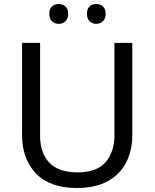

<svg xmlns="http://www.w3.org/2000/svg" viewBox="-20 -928 771 958"><path d="M640 -252Q640 -178 610 -118.5Q580 -59 518.5 -24.5Q457 10 362 10Q229 10 159.5 -62.5Q90 -135 90 -254V-714H180V-251Q180 -164 226.5 -116Q273 -68 367 -68Q464 -68 507.5 -119.5Q551 -171 551 -252V-714H640ZM226 -859Q226 -885 240 -896.5Q254 -908 273 -908Q292 -908 306 -896.5Q320 -885 320 -859Q320 -834 306 -821.5Q292 -809 273 -809Q254 -809 240 -821.5Q226 -834 226 -859ZM414 -859Q414 -885 427.5 -896.5Q441 -908 460 -908Q479 -908 493 -896.5Q507 -885 507 -859Q507 -834 493 -821.5Q479 -809 460 -809Q441 -809 427.5 -821.5Q414 -834 414 -859Z"/></svg>

Font: Noto Naskh Arabic
Style: Regular
Weight: 400
Designer: Monotype Design Team, David Williams, Mohamad Dakak and Nizar Qandah
Foundry: Monotype Imaging Inc.
Version: Version 2.013